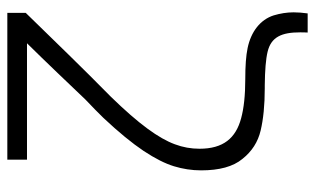

<svg xmlns="http://www.w3.org/2000/svg" viewBox="-192 -568 880 537"><g transform="rotate(-90 248.5 -300.0)"><path d="M479 120C481 105.5 482 92.5 482 80.5C482 62 479 43.5 473.5 25C461.5 -12.5 428 -38.5 382 -48C360.5 -52.5 331.5 -54.5 295 -54.5C250 -54.5 213.5 -58.5 186 -66C130 -81 100.5 -116 100.5 -182.5C100.5 -206 104.5 -229 113 -251.5C129.5 -296.5 169.5 -352 246 -430.5C286.5 -470.5 325 -509 363.5 -548.5L480.5 -668.5V-720H70V-665H395.5C369 -638 341 -609.5 312 -579C283 -548.5 258.5 -523 238 -501.5C216 -481 202.5 -467 187 -451.5C146.5 -408.5 116 -371 94.5 -339C73 -306.5 59 -278.5 51.5 -254C44 -229.5 40 -204 40 -178C40 -127 50.5 -88.5 72 -62.5C93 -36 119.5 -19 151.5 -11.5C183 -4 222.5 0 269.5 0H278C320 0.5 351.5 3 372 8C413.5 18 426 48 426 98.5C426 105 426 112.5 425.5 120Z"/></g></svg>

Font: Vela Sans Light
Style: Regular
Weight: 300
Designer: Principal design: Mikhail Sharanda - project Manrope.
Design modification: Ravid Balaliev
Foundry: Mikhail Sharanda
Version: Version 1.001